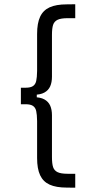

<svg xmlns="http://www.w3.org/2000/svg" viewBox="-20 -750 461 902"><path d="M78.1 -328.1H152.8V-271H78.1ZM154.3 -7.3V-175.8V-181.6Q153.8 -212.4 150.1 -228.5Q146.5 -244.6 135 -252.4Q123.5 -260.3 100.1 -260.3H78.1V-293.5H138.2Q169.4 -293.5 188.5 -283Q207.5 -272.5 215.8 -253.7Q224.1 -234.9 224.1 -208.5V-12.2Q224.1 19 229.5 35.2Q234.9 51.3 250.5 58.8Q266.1 66.4 298.3 66.4H333.5V131.8L293.9 131.3Q243.7 131.3 213.1 117.4Q182.6 103.5 168.5 73.2Q154.3 43 154.3 -7.3ZM333.5 -730V-664.6H298.3Q266.1 -664.6 250.5 -657Q234.9 -649.4 229.5 -633.3Q224.1 -617.2 224.1 -585.9V-389.6Q224.1 -363.3 215.8 -344.5Q207.5 -325.7 188.5 -315.2Q169.4 -304.7 138.2 -304.7H78.1V-337.9H100.1Q123.5 -337.9 135 -345.7Q146.5 -353.5 150.1 -369.6Q153.8 -385.7 154.3 -416.5V-422.4V-590.8Q154.3 -641.1 168.5 -671.4Q182.6 -701.7 213.1 -715.6Q243.7 -729.5 293.9 -729.5Z"/></svg>

Font: Wand UI Pro
Style: Regular
Weight: 400
Designer: Andreas Faust
Version: Version 1.003;FEAKit 1.0